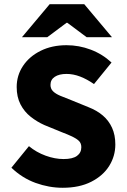

<svg xmlns="http://www.w3.org/2000/svg" viewBox="-20 -877 599 909"><path d="M277 12Q212 12 148.5 -11Q85 -34 34 -83L117 -185Q152 -156 196 -140Q240 -124 281 -124Q324 -124 344.5 -139Q365 -154 365 -180Q365 -199 353.5 -210Q342 -221 322 -230.5Q302 -240 273 -251L190 -285Q156 -300 125.5 -324Q95 -348 77 -383Q59 -418 59 -465Q59 -520 89 -565Q119 -610 172.5 -636.5Q226 -663 295 -663Q354 -663 409.5 -642Q465 -621 508 -581L425 -479Q392 -502 359.5 -514.5Q327 -527 295 -527Q260 -527 239.5 -513.5Q219 -500 219 -475Q219 -457 231 -445Q243 -433 265.5 -423.5Q288 -414 317 -403L398 -370Q439 -354 467 -330Q495 -306 510.5 -272Q526 -238 526 -193Q526 -138 497 -91.5Q468 -45 412 -16.5Q356 12 277 12ZM84 -701 215 -857H379L510 -701H390L299 -769H295L204 -701Z"/></svg>

Font: Mada ExtraBold
Style: Regular
Weight: 800
Designer: Khaled Hosny
Version: Version 1.5